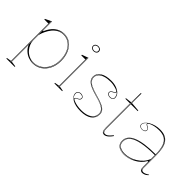

<svg xmlns="http://www.w3.org/2000/svg" viewBox="-5 -1422 2343 2343"><g transform="rotate(45 1166.5 -250.5)"><path d="M70 200V190L130 180V-465H60V-475L144 -515V-362L152 -354Q167 -390 187.5 -420Q208 -450 234 -471Q260 -492 291 -503.5Q322 -515 358 -515Q419 -515 465 -481.5Q511 -448 537.5 -388.5Q564 -329 564 -251Q564 -174 534.5 -113.5Q505 -53 453.5 -19Q402 15 335 15Q298 15 259.5 0Q221 -15 190.5 -43.5Q160 -72 144 -111V180L214 190V200ZM135 194H139V-507L135 -505ZM335 0Q397 0 445 -32.5Q493 -65 521 -121.5Q549 -178 549 -251Q549 -324 525.5 -380Q502 -436 459 -468Q416 -500 358 -500Q313 -500 278 -480.5Q243 -461 216.5 -428.5Q190 -396 172 -357.5Q154 -319 144 -280V-190Q144 -160 157 -126.5Q170 -93 194.5 -64.5Q219 -36 254.5 -18Q290 0 335 0ZM335 8Q401 8 451 -25Q501 -58 529.5 -116.5Q558 -175 558 -251Q558 -308 543.5 -355.5Q529 -403 503 -437.5Q477 -472 440 -491Q403 -510 358 -510Q325 -510 297.5 -499Q270 -488 247 -471Q275 -490 300.5 -498Q326 -506 358 -506Q417 -506 461 -473.5Q505 -441 529.5 -383.5Q554 -326 554 -251Q554 -176 526 -118.5Q498 -61 449 -28.5Q400 4 335 4Q319 4 304.5 2.5Q290 1 279 -2Q290 2 304.5 5Q319 8 335 8Z M758 -616Q743 -616 731.5 -621.5Q720 -627 713.5 -636.5Q707 -646 707 -658Q707 -671 713.5 -680.5Q720 -690 731.5 -695.5Q743 -701 758 -701Q773 -701 784.5 -695.5Q796 -690 802.5 -680.5Q809 -671 809 -658Q809 -646 802.5 -636.5Q796 -627 784.5 -621.5Q773 -616 758 -616ZM699 0V-10L759 -20V-474H689V-485L773 -515V-20L833 -10V0ZM764 -5H768V-507L764 -505ZM758 -625Q770 -625 779 -629.5Q788 -634 793 -641.5Q798 -649 798 -658Q798 -668 793 -675.5Q788 -683 779 -687.5Q770 -692 758 -692Q746 -692 736.5 -687.5Q727 -683 721.5 -675.5Q716 -668 716 -658Q716 -649 721.5 -641.5Q727 -634 736.5 -629.5Q746 -625 758 -625Z M1162 15Q1118 15 1081.5 7Q1045 -1 1018.5 -16Q992 -31 977.5 -51.5Q963 -72 963 -97Q963 -111 970.5 -121.5Q978 -132 990 -137.5Q1002 -143 1015 -143Q1028 -143 1040 -138.5Q1052 -134 1059.5 -126Q1067 -118 1067 -105Q1067 -93 1060 -83.5Q1053 -74 1040 -69Q1021 -61 1014 -55.5Q1007 -50 1007 -43Q1007 -34 1028.5 -24Q1050 -14 1085.5 -7Q1121 0 1162 0Q1220 0 1260.5 -15Q1301 -30 1323 -58Q1345 -86 1345 -125Q1345 -154 1327.5 -175.5Q1310 -197 1270 -215.5Q1230 -234 1160 -252Q1090 -271 1048.5 -292Q1007 -313 989.5 -337.5Q972 -362 972 -392Q972 -448 1024.5 -481.5Q1077 -515 1170 -515Q1219 -515 1259.5 -500Q1300 -485 1324.5 -459Q1349 -433 1349 -398Q1349 -384 1341.5 -375Q1334 -366 1322 -361.5Q1310 -357 1297 -357Q1287 -357 1278 -359.5Q1269 -362 1261.5 -366.5Q1254 -371 1249.5 -378.5Q1245 -386 1245 -395Q1245 -420 1277 -434Q1293 -441 1299 -446Q1305 -451 1305 -457Q1305 -464 1293 -471.5Q1281 -479 1261 -485.5Q1241 -492 1217.5 -496Q1194 -500 1170 -500Q1112 -500 1071 -486.5Q1030 -473 1008 -448.5Q986 -424 986 -392Q986 -366 1002.5 -343Q1019 -320 1057.5 -301Q1096 -282 1162 -264Q1236 -244 1279 -224.5Q1322 -205 1340.5 -181.5Q1359 -158 1359 -125Q1359 -92 1345.5 -66Q1332 -40 1307 -22Q1282 -4 1245.5 5.5Q1209 15 1162 15ZM1035 -14Q1016 -24 1007.5 -30.5Q999 -37 999 -44Q999 -52 1009 -59Q1019 -66 1032 -72Q1047 -79 1053.5 -87Q1060 -95 1060 -105Q1060 -121 1046.5 -128.5Q1033 -136 1015 -136Q1003 -136 993 -131.5Q983 -127 976.5 -118Q970 -109 970 -97Q970 -69 986.5 -48.5Q1003 -28 1035 -14ZM1277 -14Q1302 -25 1319 -41Q1336 -57 1345 -78Q1354 -99 1354 -125Q1354 -156 1336 -178.5Q1318 -201 1276 -220.5Q1234 -240 1161 -260Q1110 -274 1075.5 -288.5Q1041 -303 1020.5 -319.5Q1000 -336 990.5 -354Q981 -372 981 -392Q981 -422 1000 -448Q1019 -474 1059 -490Q1017 -476 997 -449.5Q977 -423 977 -392Q977 -364 994.5 -340.5Q1012 -317 1052 -296Q1092 -275 1161 -256Q1232 -237 1273.5 -218Q1315 -199 1332.5 -177Q1350 -155 1350 -125Q1350 -87 1331 -59Q1312 -31 1277 -14ZM1297 -364Q1309 -364 1319.5 -367.5Q1330 -371 1336 -378.5Q1342 -386 1342 -398Q1342 -410 1336.5 -426.5Q1331 -443 1317 -459.5Q1303 -476 1277 -486Q1297 -476 1305 -469.5Q1313 -463 1313 -456Q1313 -448 1303.5 -441Q1294 -434 1280 -428Q1265 -421 1258.5 -413.5Q1252 -406 1252 -395Q1252 -385 1258.5 -378Q1265 -371 1275 -367.5Q1285 -364 1297 -364Z M1570 15Q1545 15 1534.5 -3Q1524 -21 1524 -61V-480H1444V-490L1525 -500L1528 -664H1538V-500L1657 -490V-480H1538V-61Q1538 -28 1545.5 -14Q1553 0 1570 0Q1594 0 1615.5 -19Q1637 -38 1659 -66L1667 -60Q1659 -48 1648.5 -35Q1638 -22 1625 -10.5Q1612 1 1598 8Q1584 15 1570 15ZM1570 7Q1549 6 1541 -10Q1533 -26 1533 -61V-640L1529 -490V-61Q1529 -50 1529.5 -40Q1530 -30 1532 -21.5Q1534 -13 1538.5 -6.5Q1543 0 1550 3Q1554 5 1559 6Q1564 7 1570 7Z M2009 -515Q2060 -515 2095.5 -500Q2131 -485 2154 -454Q2177 -423 2187.5 -375Q2198 -327 2198 -262V-37Q2198 -17 2207.5 -8.5Q2217 0 2230 0Q2247 0 2266.5 -9Q2286 -18 2303 -31V-20Q2292 -9 2279 -1Q2266 7 2252.5 11Q2239 15 2226 15Q2204 15 2194 0.5Q2184 -14 2184 -43Q2184 -76 2184 -91.5Q2184 -107 2184 -114.5Q2184 -122 2184 -130L2174 -136Q2155 -100 2125 -72Q2095 -44 2058.5 -24.5Q2022 -5 1983.5 5Q1945 15 1910 15Q1874 15 1844 4.5Q1814 -6 1795.5 -29.5Q1777 -53 1777 -91Q1777 -176 1878 -219Q1979 -262 2184 -262Q2184 -344 2166.5 -396.5Q2149 -449 2110.5 -474.5Q2072 -500 2009 -500Q1963 -500 1927 -491.5Q1891 -483 1871 -472Q1851 -461 1851 -451Q1851 -447 1857 -442.5Q1863 -438 1879 -430Q1904 -417 1904 -395Q1904 -376 1888 -366.5Q1872 -357 1852 -357Q1833 -357 1816.5 -367Q1800 -377 1800 -398Q1800 -419 1817.5 -439.5Q1835 -460 1864.5 -477.5Q1894 -495 1931.5 -505Q1969 -515 2009 -515ZM2184 -248Q2053 -248 1965.5 -230.5Q1878 -213 1834.5 -178.5Q1791 -144 1791 -91Q1791 -58 1807 -38Q1823 -18 1850 -9Q1877 0 1910 0Q1947 0 1988 -11.5Q2029 -23 2067.5 -46.5Q2106 -70 2137 -104Q2168 -138 2184 -183ZM1910 11Q1951 11 1991 -1.5Q2031 -14 2065 -36Q2027 -15 1986.5 -4Q1946 7 1910 7Q1871 7 1843 -4.5Q1815 -16 1800.5 -38Q1786 -60 1786 -91Q1786 -157 1853 -198Q1920 -239 2044 -249Q1917 -239 1849.5 -198Q1782 -157 1782 -91Q1782 -58 1797 -35.5Q1812 -13 1841 -1Q1870 11 1910 11ZM2056 -504Q2082 -499 2103 -488.5Q2124 -478 2140 -459Q2165 -430 2177 -380.5Q2189 -331 2189 -262V-37Q2189 -28 2191 -20.5Q2193 -13 2197 -7.5Q2201 -2 2207 2Q2209 4 2212 5.5Q2215 7 2219 8Q2204 1 2198.5 -9Q2193 -19 2193 -37V-262Q2193 -332 2180.5 -381Q2168 -430 2142 -460Q2131 -472 2118 -481Q2105 -490 2089.5 -495.5Q2074 -501 2056 -504ZM1852 -362Q1872 -362 1885.5 -372Q1899 -382 1899 -395Q1899 -409 1889 -416.5Q1879 -424 1867 -430Q1860 -433 1852.5 -438Q1845 -443 1845 -451Q1845 -457 1850 -462Q1836 -453 1826 -442Q1816 -431 1810.5 -420Q1805 -409 1805 -398Q1805 -383 1818.5 -372.5Q1832 -362 1852 -362Z"/></g></svg>

Font: Kalnia Glaze Thin Thin
Style: Regular
Weight: 250
Version: Version 1.110